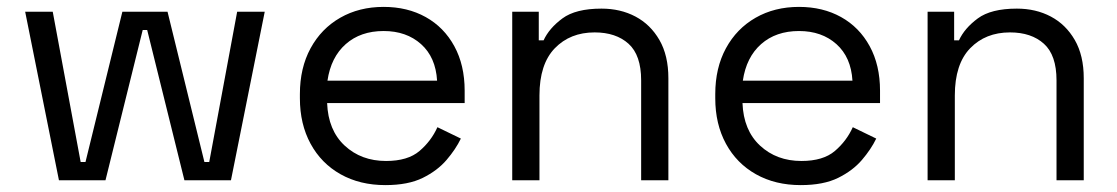

<svg xmlns="http://www.w3.org/2000/svg" viewBox="-20 -523 3241 557"><path d="M151 0 53 -489H133L214 -53H228L335 -489H466L573 -53H587L668 -489H748L650 0H515L407 -436H394L286 0Z M1098 14Q1024 14 968 -17.5Q912 -49 881 -106Q850 -163 850 -238V-250Q850 -326 881 -383Q912 -440 967 -471.5Q1022 -503 1093 -503Q1162 -503 1215 -473.5Q1268 -444 1298 -389Q1328 -334 1328 -260V-224H929Q932 -145 980 -100.5Q1028 -56 1100 -56Q1163 -56 1197 -85Q1231 -114 1249 -154L1317 -121Q1302 -90 1275.5 -59Q1249 -28 1206.5 -7Q1164 14 1098 14ZM930 -289H1248Q1244 -357 1201.5 -395Q1159 -433 1093 -433Q1026 -433 983 -395Q940 -357 930 -289Z M1466 0V-489H1543V-406H1557Q1573 -441 1611.5 -469.5Q1650 -498 1725 -498Q1780 -498 1823.5 -475Q1867 -452 1893 -407Q1919 -362 1919 -296V0H1840V-290Q1840 -363 1803.5 -396Q1767 -429 1705 -429Q1634 -429 1589.5 -383Q1545 -337 1545 -246V0Z M2303 14Q2229 14 2173 -17.5Q2117 -49 2086 -106Q2055 -163 2055 -238V-250Q2055 -326 2086 -383Q2117 -440 2172 -471.5Q2227 -503 2298 -503Q2367 -503 2420 -473.5Q2473 -444 2503 -389Q2533 -334 2533 -260V-224H2134Q2137 -145 2185 -100.5Q2233 -56 2305 -56Q2368 -56 2402 -85Q2436 -114 2454 -154L2522 -121Q2507 -90 2480.5 -59Q2454 -28 2411.5 -7Q2369 14 2303 14ZM2135 -289H2453Q2449 -357 2406.5 -395Q2364 -433 2298 -433Q2231 -433 2188 -395Q2145 -357 2135 -289Z M2671 0V-489H2748V-406H2762Q2778 -441 2816.5 -469.5Q2855 -498 2930 -498Q2985 -498 3028.5 -475Q3072 -452 3098 -407Q3124 -362 3124 -296V0H3045V-290Q3045 -363 3008.5 -396Q2972 -429 2910 -429Q2839 -429 2794.5 -383Q2750 -337 2750 -246V0Z"/></svg>

Font: Space Grotesk
Style: Regular
Weight: 400
Designer: Florian Karsten
Foundry: Florian Karsten
Version: Version 2.000